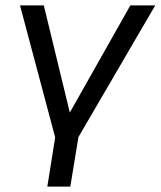

<svg xmlns="http://www.w3.org/2000/svg" viewBox="-20 -510 594 710"><path d="M155 180 184 -2 54 -490H142L243 -74H227L462 -490H554L270 -3L240 180Z"/></svg>

Font: Nunito Sans 10pt
Style: Italic
Weight: 400
Italic angle: -9°
Designer: Vernon Adams
Foundry: Vernon Adams
Version: Version 3.101;gftools[0.9.27]